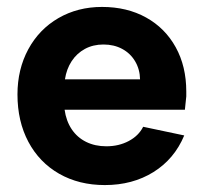

<svg xmlns="http://www.w3.org/2000/svg" viewBox="-20 -527 588 554"><path d="M30.4 -254.5Q30.4 -327 61.6 -384.8Q92.9 -442.5 148.6 -474.8Q204.4 -507 274.4 -507Q346.5 -507 401.5 -476.5Q456.5 -446 487 -390.7Q517.5 -335.5 517.5 -262.9V-248.9Q516.5 -237.9 515.5 -229.9Q514.5 -222 513.5 -210.4H166.4Q170.9 -178.1 186.8 -154.2Q202.8 -130.3 228.5 -117.6Q254.1 -104.9 287 -104.9Q322.9 -104.9 351.5 -120.1Q380.1 -135.3 393.1 -161.2L511.6 -136.2Q483.1 -68.1 422.8 -30.5Q362.5 7 282.5 7Q207.9 7 150.6 -25.7Q93.4 -58.5 61.9 -117.7Q30.4 -177 30.4 -254.5ZM278.5 -398.6Q248.6 -398.6 225.1 -385.9Q201.7 -373.2 186.8 -350.6Q171.9 -327.9 167.4 -298.1H384.1Q383.6 -326.9 369.9 -350.1Q356.2 -373.2 332.5 -385.9Q308.9 -398.6 278.5 -398.6Z"/></svg>

Font: AF Albert Sans Medium
Style: Regular
Weight: 500
Designer: Andreas Rasmussen
Foundry: a.Foundry
Version: Version 1.300;Glyphs 3.2 (3231)